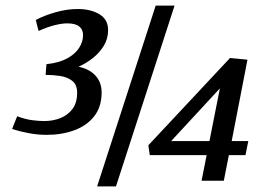

<svg xmlns="http://www.w3.org/2000/svg" viewBox="-20 -642 936 682"><path d="M325 20 533 -622H600L392 20ZM146 -163Q114 -163 82 -169Q50 -175 23 -184L41 -229Q71 -218 95 -215Q119 -212 137 -212Q168 -212 194.5 -222.5Q221 -233 237.5 -255Q254 -277 254 -313Q254 -341 237 -354.5Q220 -368 194.5 -372Q169 -376 142 -376L145 -414Q190 -419 218.5 -434.5Q247 -450 261 -472Q275 -494 275 -517Q275 -537 261.5 -548Q248 -559 219 -559Q200 -559 174 -552.5Q148 -546 117 -532L107 -571Q137 -587 177.5 -598.5Q218 -610 256 -610Q302 -610 333 -591.5Q364 -573 364 -535Q364 -504 348.5 -479Q333 -454 309.5 -435.5Q286 -417 259 -405Q298 -397 319.5 -373Q341 -349 341 -314Q341 -263 315 -229.5Q289 -196 244.5 -179.5Q200 -163 146 -163ZM696 0 714 -91H512L507 -126L797 -436L859 -430L803 -141H862L852 -91H793L775 0ZM588 -141H724L761 -328Z"/></svg>

Font: Manuale Medium
Style: Italic
Weight: 500
Italic angle: -11°
Version: Version 1.002